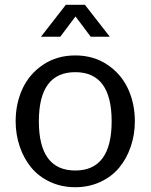

<svg xmlns="http://www.w3.org/2000/svg" viewBox="-20 -764 624 796"><path d="M44.9 -261.2Q44.9 -335.4 73.7 -397Q102.5 -458.5 159.7 -496.3Q216.8 -534.2 292 -534.2Q367.2 -534.2 424.3 -496.3Q481.4 -458.5 510.3 -397Q539.1 -335.4 539.1 -261.2Q539.1 -206.1 522.2 -156.5Q505.4 -106.9 474.4 -69.3Q443.4 -31.7 396 -9.8Q348.6 12.2 292 12.2Q235.4 12.2 188 -9.8Q140.6 -31.7 109.6 -69.3Q78.6 -106.9 61.8 -156.5Q44.9 -206.1 44.9 -261.2ZM141.1 -261.2Q141.1 -57.1 292 -57.1Q442.9 -57.1 442.9 -261.2Q442.9 -464.8 292 -464.8Q141.1 -464.8 141.1 -261.2ZM149.9 -611.8 252.9 -744.1H332L435.1 -611.8H356L293 -695.8L230 -611.8Z"/></svg>

Font: Standard
Style: Regular
Weight: 400
Designer: Bryce Wilner
Version: Version 2.000;PS 2.0;hotconv 16.6.51;makeotf.lib2.5.65220 DE